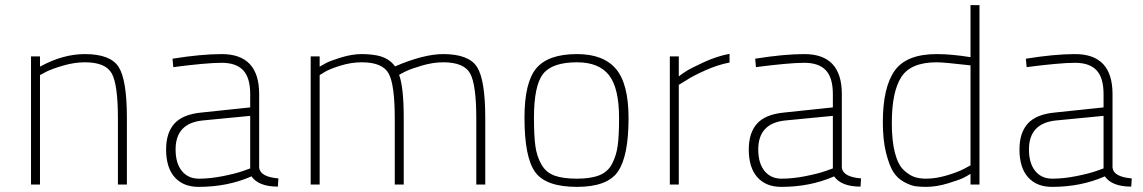

<svg xmlns="http://www.w3.org/2000/svg" viewBox="-20 -720 4460 749"><path d="M136 0H101V-500H136V-460Q225 -509 311 -509Q411 -509 443 -458.5Q475 -408 475 -260V0H440V-258Q440 -390 416 -433.5Q392 -477 311 -477Q271 -477 227.5 -464.5Q184 -452 160 -440L136 -427Z M991 -353V-66Q995 -30 1066 -24L1064 8Q989 8 961 -32Q868 9 755 9Q695 9 661.5 -28.5Q628 -66 628 -137Q628 -202 660.5 -238Q693 -274 766 -281L956 -301V-353Q956 -417 928.5 -446Q901 -475 845 -475Q813 -475 765.5 -470.5Q718 -466 687 -462L656 -458L653 -491Q765 -509 845 -509Q991 -509 991 -353ZM956 -268 770 -250Q665 -239 665 -137Q665 -83 689.5 -53Q714 -23 756 -23Q800 -23 850 -33Q900 -43 928 -53L956 -63Z M1227 0H1192V-500H1227V-460Q1236 -465 1251 -473.5Q1266 -482 1309.5 -495.5Q1353 -509 1391 -509Q1421 -509 1449 -504Q1497 -495 1521 -461Q1633 -509 1709 -509Q1809 -509 1841 -458.5Q1873 -408 1873 -260V0H1838V-258Q1838 -390 1814 -433.5Q1790 -477 1709 -477Q1670 -477 1627 -464.5Q1584 -452 1563.5 -442Q1543 -432 1537 -428Q1555 -379 1555 -260V0H1520V-258Q1520 -390 1496 -433.5Q1472 -477 1391 -477Q1351 -477 1310 -464.5Q1269 -452 1248 -440L1227 -427Z M2231 -509Q2334 -509 2383 -451Q2432 -393 2432 -259Q2432 -112 2391 -51.5Q2350 9 2231 9Q2109 9 2067.5 -49Q2026 -107 2026 -261Q2026 -399 2072.5 -454Q2119 -509 2231 -509ZM2231 -23Q2285 -23 2318.5 -36.5Q2352 -50 2368.5 -82.5Q2385 -115 2390 -154Q2395 -193 2395 -259Q2395 -377 2355.5 -427Q2316 -477 2231 -477Q2134 -477 2098.5 -431.5Q2063 -386 2063 -261Q2063 -191 2068.5 -150.5Q2074 -110 2092 -78.5Q2110 -47 2143 -35Q2176 -23 2231 -23Z M2593 0V-500H2628V-422Q2638 -430 2655.5 -441.5Q2673 -453 2725 -477Q2777 -501 2826 -510V-476Q2782 -468 2732.5 -446Q2683 -424 2656 -406L2628 -389V0Z M3264 -353V-66Q3268 -30 3339 -24L3337 8Q3262 8 3234 -32Q3141 9 3028 9Q2968 9 2934.5 -28.5Q2901 -66 2901 -137Q2901 -202 2933.5 -238Q2966 -274 3039 -281L3229 -301V-353Q3229 -417 3201.5 -446Q3174 -475 3118 -475Q3086 -475 3038.5 -470.5Q2991 -466 2960 -462L2929 -458L2926 -491Q3038 -509 3118 -509Q3264 -509 3264 -353ZM3229 -268 3043 -250Q2938 -239 2938 -137Q2938 -83 2962.5 -53Q2987 -23 3029 -23Q3073 -23 3123 -33Q3173 -43 3201 -53L3229 -63Z M3801 -700V0H3766V-42Q3757 -36 3741 -27.5Q3725 -19 3679 -5Q3633 9 3593 9Q3569 9 3551 6.5Q3533 4 3507 -10Q3481 -24 3465 -49Q3449 -74 3436.5 -124Q3424 -174 3424 -243Q3424 -379 3470 -444Q3516 -509 3634 -509Q3691 -509 3766 -497V-700ZM3593 -23Q3631 -23 3674.5 -36Q3718 -49 3742 -62L3766 -75V-465Q3662 -477 3634 -477Q3533 -477 3496 -419.5Q3459 -362 3459 -240Q3459 -169 3471.5 -122.5Q3484 -76 3506 -56Q3528 -36 3547.5 -29.5Q3567 -23 3593 -23Z M4320 -353V-66Q4324 -30 4395 -24L4393 8Q4318 8 4290 -32Q4197 9 4084 9Q4024 9 3990.5 -28.5Q3957 -66 3957 -137Q3957 -202 3989.5 -238Q4022 -274 4095 -281L4285 -301V-353Q4285 -417 4257.5 -446Q4230 -475 4174 -475Q4142 -475 4094.5 -470.5Q4047 -466 4016 -462L3985 -458L3982 -491Q4094 -509 4174 -509Q4320 -509 4320 -353ZM4285 -268 4099 -250Q3994 -239 3994 -137Q3994 -83 4018.5 -53Q4043 -23 4085 -23Q4129 -23 4179 -33Q4229 -43 4257 -53L4285 -63Z"/></svg>

Font: TitilliumText22L Th
Style: Thin
Weight: 100
Designer: Campivisivi
Foundry: Campivisivi
Version: 1.000